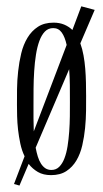

<svg xmlns="http://www.w3.org/2000/svg" viewBox="-20 -635 324 602"><path d="M276.9 -604 231.9 -499Q238.3 -481.4 241.9 -461.2Q245.6 -440.9 247.3 -419.4Q249 -397.9 249.5 -376.2Q250 -354.5 250 -334Q250 -313.5 249.8 -287.4Q249.5 -261.2 246.8 -233.6Q244.1 -206.1 238 -179.4Q231.9 -152.8 219.7 -132.1Q207.5 -111.3 188.2 -98.6Q168.9 -85.9 140.1 -85.9Q115.7 -85.9 98.9 -95.7Q82 -105.5 69.8 -121.1L41 -53.2L23.9 -58.1L57.1 -145Q48.3 -163.1 43.7 -184.8Q39.1 -206.5 36.6 -228.3Q34.2 -250 33.7 -270.3Q33.2 -290.5 33.2 -306.2Q33.2 -327.6 33.4 -355.2Q33.7 -382.8 36.9 -411.6Q40 -440.4 46.6 -467.8Q53.2 -495.1 66.2 -516.6Q79.1 -538.1 98.9 -551Q118.7 -564 147.9 -564Q166.5 -564 181.2 -557.9Q195.8 -551.8 207 -541L234.9 -615.2ZM141.1 -102.1Q155.8 -102.1 165.8 -112.1Q175.8 -122.1 182.1 -138.7Q188.5 -155.3 191.9 -177Q195.3 -198.7 197 -222.4Q198.7 -246.1 199 -270Q199.2 -293.9 199.2 -314.9Q199.2 -342.3 199 -368.4Q198.7 -394.5 196.8 -418L91.8 -171.9Q94.7 -156.7 98.6 -144Q102.5 -131.3 108.4 -122.1Q114.3 -112.8 122.3 -107.4Q130.4 -102.1 141.1 -102.1ZM147 -546.9Q131.3 -546.9 120.8 -536.1Q110.4 -525.4 103.5 -506.8Q96.7 -488.3 92.8 -463.9Q88.9 -439.5 87.2 -412.1Q85.4 -384.8 85.2 -356.4Q85 -328.1 85 -301.8Q85 -283.7 85 -263.7Q85 -243.7 85.9 -223.1L189 -494.1Q183.6 -519 173.6 -533Q163.6 -546.9 147 -546.9Z"/></svg>

Font: Bigelow Rules
Style: Regular
Weight: 400
Designer: Astigmatic (AOETI)
Foundry: Astigmatic (AOETI)
Version: Version 1.001